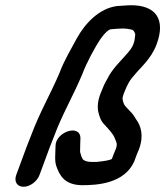

<svg xmlns="http://www.w3.org/2000/svg" viewBox="-20 -715 632 734"><path d="M511.2 -144C531 -197.4 518.5 -234.4 500 -259.2L490.9 -273.7C486.7 -280.4 481.6 -285.4 475.2 -291.8C465.9 -302.4 456.4 -310.6 454.2 -316.9C448.4 -331.3 446 -338.1 452.3 -355C454.7 -361.5 458.4 -368.8 461 -376C463.1 -381.7 464 -383 465.3 -385.5L472.3 -399.2C479.7 -412.8 487.6 -420.3 494.7 -429.2C516.1 -456 557.9 -489.3 578.9 -546C614.2 -641.5 575.4 -695 481 -695C463 -695 439.4 -692 429.9 -692C429 -692 427.4 -691.9 426.3 -691.7C360.6 -682.8 307.3 -629 273.5 -568.2C252.1 -527.5 225.8 -485.8 206.4 -433.7C175 -359.6 131.5 -284.9 99.4 -198.5C93 -182.7 86.7 -166.8 81.9 -154L42 -46C33.1 -21.9 44.7 -1 69.9 -1C95.1 -1 122.1 -21.9 131 -46L170.9 -154C175.6 -166.6 180.7 -179.5 187.7 -196.5C216.6 -274.9 260.4 -350 293.9 -429.8C294 -430 294.2 -430.6 294.4 -431C309.7 -472.5 343.9 -537 365.8 -568.1C381.5 -590.4 395.2 -601.9 403.7 -603.1L427.9 -605.1C435 -605.7 441.3 -606 447.6 -606C463.4 -606 475.1 -604.1 486.8 -600.6C492 -596.8 495.4 -591.9 497.1 -583.1L495.5 -569.9C494.4 -560.7 493.8 -556.5 490.6 -548C483 -527.5 473.5 -519.1 456.2 -499.2C437.7 -477.9 408.7 -451 390.1 -413.3C386 -405.4 379.7 -396.2 372.8 -378.1C370.3 -372.6 366 -362.4 363.3 -355C353.7 -329 351.8 -305.7 355.8 -287C360.2 -270.2 364.5 -252.9 380 -238C395.8 -220.1 413 -203.5 419.2 -185.5C423.5 -173 430.4 -167.6 423.3 -146.9C420.3 -140.2 416.5 -131.2 414.6 -126L407.8 -107.7C401.6 -102.9 380.8 -99 349.3 -96H328.5C312.2 -96 300.1 -101.4 296.5 -106.2L291 -117.4C290.3 -120.7 288.4 -127.8 286.5 -132.2C285.4 -138.9 287.1 -147.9 286.8 -168.5L287.5 -186.3C287.2 -243.3 191.3 -210.4 192.3 -156.3L191.7 -138.9C191.4 -119.5 188.8 -101.6 194.7 -81.8C207.1 -45.7 225.8 -7 295.6 -7C352.4 -7 455 -13.7 492.8 -96.9C493 -97.4 493.4 -98.3 493.6 -99L503.6 -126C504.5 -128.5 508.6 -136.9 511.2 -144Z"/></svg>

Font: Just Breathe
Style: BdObl7
Weight: 400
Foundry: Cannot Into Space Fonts
Version: Version 0.72